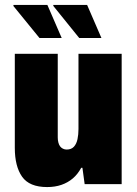

<svg xmlns="http://www.w3.org/2000/svg" viewBox="-20 -746 556 778"><path d="M171 12Q99 12 69.5 -30Q40 -72 40 -147V-528H214V-189Q214 -178 216.5 -168.5Q219 -159 223.5 -153Q228 -147 235 -143.5Q242 -140 250 -140Q269 -140 279.5 -151.5Q290 -163 294 -182Q298 -201 298 -223V-528H473V0H323L314 -66H309Q295 -40 275 -23Q255 -6 229 3Q203 12 171 12ZM301 -592 196 -722V-726H333L391 -592ZM140 -592 34 -722 35 -726H172L230 -592Z"/></svg>

Font: Archivo Condensed Black
Style: Regular
Weight: 900
Width: 3
Designer: Hector Gatti
Foundry: Omnibus-Type
Version: Version 2.001